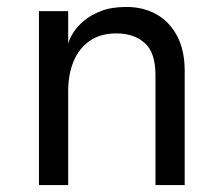

<svg xmlns="http://www.w3.org/2000/svg" viewBox="-20 -532 627 552"><path d="M92 0V-500H176V-406Q179 -419 190 -437Q201 -455 221 -472Q241 -489 271 -500.5Q301 -512 343 -512Q392 -512 429.5 -491Q467 -470 489 -429Q511 -388 511 -328V0H427V-316Q427 -381 396 -408.5Q365 -436 315 -436Q269 -436 238 -414.5Q207 -393 191.5 -355.5Q176 -318 176 -270V0Z"/></svg>

Font: Inclusive Sans
Style: Regular
Weight: 400
Designer: Olivia King
Foundry: Olivia King
Version: Version 2.004